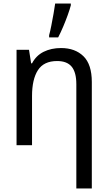

<svg xmlns="http://www.w3.org/2000/svg" viewBox="-20 -816 603 1079"><path d="M73 0V-536H143L155 -460H160Q183 -504 225.5 -525Q268 -546 323 -546Q402 -546 449 -500Q496 -454 496 -355V243H409V-343Q409 -409 383 -441Q357 -473 301 -473Q226 -473 193 -421.5Q160 -370 160 -276V0ZM256 -618Q262 -639 268.5 -672.5Q275 -706 281 -739.5Q287 -773 290 -796H378V-786Q372 -763 360.5 -731Q349 -699 335 -666Q321 -633 307 -606H256Z"/></svg>

Font: Noto Sans Mono SemiCondensed
Style: Regular
Weight: 400
Width: 4
Designer: Monotype Design Team
Foundry: Monotype Imaging Inc.
Version: Version 2.014